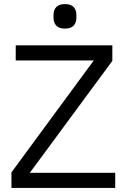

<svg xmlns="http://www.w3.org/2000/svg" viewBox="-20 -920 620 940"><path d="M36 0ZM544 0H36V-76L439 -624H57V-698H530V-622L126 -74H544ZM298 -780Q269 -780 255.5 -794.5Q242 -809 242 -833V-847Q242 -871 255.5 -885.5Q269 -900 298 -900Q327 -900 340.5 -885.5Q354 -871 354 -847V-833Q354 -809 340.5 -794.5Q327 -780 298 -780Z"/></svg>

Font: Aneliza
Style: Regular
Weight: 400
Designer: Mike Abbink, Paul van der Laan, Pieter van Rosmalen
Foundry: Bold Monday
Version: Version 3.001;September 8, 2019;FontCreator 11.5.0.2425 64-b